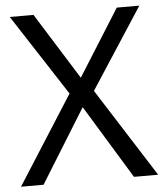

<svg xmlns="http://www.w3.org/2000/svg" viewBox="-52 -760 689 806"><g transform="rotate(-5 293.0 -357.0)"><path d="M582 0H480L291 -310L99 0H4L241 -372L19 -714H119L294 -434L470 -714H565L344 -374Z"/></g></svg>

Font: Noto Sans Tamil Supplement
Style: Regular
Weight: 400
Designer: Ek Type
Foundry: Ek Type
Version: Version 2.001; ttfautohint (v1.8.4.7-5d5b)